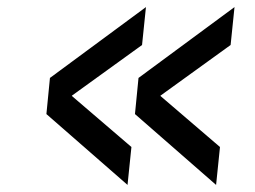

<svg xmlns="http://www.w3.org/2000/svg" viewBox="-20 -522 720 542"><path d="M351 -107 340 0 111 -200 121 -302 392 -502 381 -395 183 -252V-251ZM601 -107 590 0 361 -200 371 -302 642 -502 631 -395 433 -252V-251Z"/></svg>

Font: Quantico
Style: Italic
Weight: 400
Italic angle: -12°
Designer: Matt Desmond
Foundry: MADtype
Version: Version 2.002